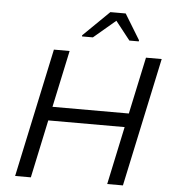

<svg xmlns="http://www.w3.org/2000/svg" viewBox="-60 -968 917 1022"><g transform="rotate(5 398.5 -456.5)"><path d="M59 0 206 -688H290L225 -384H633L698 -688H782L635 0H551L617 -310H209L143 0ZM349 -771V-777L488 -913H570L653 -777L652 -771H602L524 -870L407 -771Z"/></g></svg>

Font: Saira SemiExpanded
Style: Italic
Weight: 400
Width: 6
Italic angle: -12°
Designer: Hector Gatti with collaboration of the Omnibus-Type team
Foundry: Omnibus-Type
Version: Version 1.101